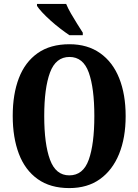

<svg xmlns="http://www.w3.org/2000/svg" viewBox="-20 -951 707 981"><path d="M334 10Q237 10 172.5 -36Q108 -82 76.5 -165Q45 -248 45 -359Q45 -470 76.5 -552Q108 -634 172.5 -679.5Q237 -725 335 -725Q427 -725 491.5 -679.5Q556 -634 589 -551.5Q622 -469 622 -358Q622 -247 588.5 -164.5Q555 -82 491 -36Q427 10 334 10ZM334 -55Q405 -55 433.5 -135Q462 -215 462 -358Q462 -501 433.5 -580.5Q405 -660 335 -660Q265 -660 235.5 -580.5Q206 -501 206 -358Q206 -215 235.5 -135Q265 -55 334 -55ZM335 -771Q314 -785 288.5 -804.5Q263 -824 238.5 -846Q214 -868 195.5 -888Q177 -908 169 -921V-931H318Q327 -909 342.5 -882Q358 -855 374.5 -829Q391 -803 403 -784V-771Z"/></svg>

Font: Noto Serif Khmer ExtraCondensed ExtraBold
Style: Regular
Weight: 800
Width: 2
Designer: Danh Hong and the Monotype Design Team
Foundry: Monotype Imaging Inc.
Version: Version 2.004; ttfautohint (v1.8.4.7-5d5b)